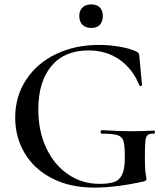

<svg xmlns="http://www.w3.org/2000/svg" viewBox="-20 -840 757 872"><path d="M49 -306Q49 -402 98.5 -477.5Q148 -553 234.5 -594.5Q321 -636 429 -636Q476 -636 523 -628Q570 -620 599 -606Q607 -602 609.5 -598Q612 -594 613 -583L625 -453Q625 -450 620 -449.5Q615 -449 613 -452Q583 -527 523 -569Q463 -611 382 -611Q272 -611 213 -539.5Q154 -468 154 -343Q154 -245 190 -168Q226 -91 289.5 -48Q353 -5 432 -5Q476 -5 500 -14Q524 -23 535.5 -49Q547 -75 547 -126Q547 -178 541 -198.5Q535 -219 514.5 -226Q494 -233 443 -233Q437 -233 437 -241Q437 -244 438.5 -246.5Q440 -249 442 -249Q525 -244 575 -244Q625 -244 679 -247Q681 -247 682.5 -244.5Q684 -242 684 -240Q684 -233 679 -233Q659 -234 650.5 -226.5Q642 -219 640 -196.5Q638 -174 638 -116Q638 -71 641.5 -52Q645 -33 645 -28Q645 -22 643 -20.5Q641 -19 633 -16Q507 12 408 12Q298 12 216.5 -30Q135 -72 92 -144.5Q49 -217 49 -306ZM340 -768Q340 -792 354.5 -806Q369 -820 395 -820Q420 -820 433.5 -806Q447 -792 447 -768Q447 -742 433.5 -727.5Q420 -713 395 -713Q369 -713 354.5 -727.5Q340 -742 340 -768Z"/></svg>

Font: Cormorant SC SemiBold
Style: Regular
Weight: 600
Designer: Christian Thalmann (Catharsis Fonts)
Foundry: Catharsis Fonts
Version: Version 4.000